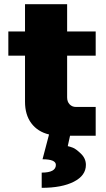

<svg xmlns="http://www.w3.org/2000/svg" viewBox="-20 -651 509 921"><path d="M215 -5V-6Q161 -19 130.5 -59.5Q100 -100 100 -163V-384H20V-500H100V-631H302V-500H439V-384H302V-184Q302 -163 314 -150.5Q326 -138 344 -138H439V0H316L305 50Q315 52 329.5 57.5Q344 63 368 86Q392 109 392 140Q392 191 334.5 220.5Q277 250 180 250V177Q248 177 248 140Q248 113 184 113Z"/></svg>

Font: Fivo Sans Black
Style: Regular
Weight: 900
Designer: Alexander Slobzheninov
Foundry: Alexander Slobzheninov
Version: 1.0